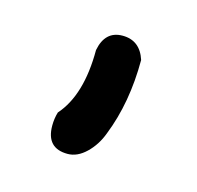

<svg xmlns="http://www.w3.org/2000/svg" viewBox="-46 -151 294 287"><g transform="rotate(15 101.0 -8.0)"><path d="M149 -76Q149 -10 128 43Q121 62 107.5 75Q94 88 79 88Q46 88 46 53Q46 42 49 32Q80 -3 80 -73Q86 -104 113 -104Q140 -104 149 -76Z"/></g></svg>

Font: Patrick Hand
Style: Regular
Weight: 400
Designer: Patrick Wagesreiter
Foundry: Patrick Wagesreiter
Version: Version 1.003;PS 001.003;hotconv 1.0.70;makeotf.lib2.5.58329